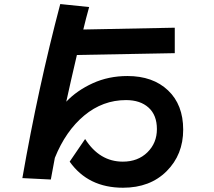

<svg xmlns="http://www.w3.org/2000/svg" viewBox="-20 -839 1040 935"><path d="M88.9 28.3Q166 -413.1 273.4 -819.3L414.1 -804.7Q398.4 -749 385.7 -695.3L831.1 -704.1V-580.1L354.5 -571.3Q324.2 -442.4 302.7 -343.8Q354.5 -398.4 431.6 -433.6Q508.8 -468.8 600.6 -468.8Q724.6 -468.8 798.3 -398.9Q872.1 -329.1 872.1 -207.5Q872.1 -85.9 791.5 -5.4Q710.9 75.2 579.1 75.2Q409.2 75.2 319.3 -51.8L394.5 -162.1Q464.8 -51.8 578.1 -51.8Q651.4 -51.8 697.8 -97.2Q744.1 -142.6 744.1 -210.4Q744.1 -278.3 703.6 -314.9Q663.1 -351.6 593.8 -351.6Q480.5 -351.6 390.1 -276.4Q299.8 -201.2 247.1 -70.3Q244.1 -52.7 237.3 -17.6Q230.5 17.6 227.5 35.2Z"/></svg>

Font: GenEi M Gothic v2 Bold
Style: Regular
Weight: 700
Version: Version 2.0